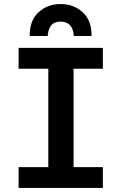

<svg xmlns="http://www.w3.org/2000/svg" viewBox="-20 -930 600 950"><path d="M72 0V-103H219V-590H72V-693H489V-590H344V-103H489V0ZM127 -752Q126 -828 170.5 -869Q215 -910 280 -910Q345 -910 389.5 -869Q434 -828 433 -752H345Q344 -776 335.5 -792Q327 -808 313.5 -815.5Q300 -823 280 -823Q260 -823 246.5 -815.5Q233 -808 225.5 -792Q218 -776 216 -752Z"/></svg>

Font: Ubuntu Sans Mono SemiBold
Style: Regular
Weight: 600
Monospace: yes
Designer: Dalton Maag Ltd
Foundry: Dalton Maag Ltd
Version: Version 1.006